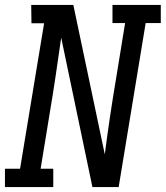

<svg xmlns="http://www.w3.org/2000/svg" viewBox="-30 -755 669 775"><path d="M-10 0V-74H51L148 -661H97L96 -735H266L393 -132Q403 -210 414.5 -287Q426 -364 439 -441L475 -662H424V-735H619V-662H558L449 0H343L217 -603Q206 -525 194.5 -448Q183 -371 170 -294L134 -74H185V0Z"/></svg>

Font: Iosevka Etoile
Style: Italic
Weight: 400
Italic angle: -9°
Designer: Belleve Invis
Foundry: Belleve Invis
Version: Version 22.1.2; ttfautohint (v1.8.4)